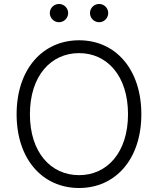

<svg xmlns="http://www.w3.org/2000/svg" viewBox="-20 -941 799 971"><path d="M379.9 9.8C564 9.8 694.8 -135.7 694.8 -363.3C694.8 -591.3 564 -737.3 379.9 -737.3C195.8 -737.3 64 -591.3 64 -363.3C64 -135.7 195.3 9.8 379.9 9.8ZM379.9 -55.2C236.8 -55.2 131.3 -170.4 131.3 -363.3C131.3 -557.6 237.8 -672.4 379.9 -672.4C521.5 -672.4 627.4 -557.6 627.4 -363.3C627.4 -169.9 521.5 -55.2 379.9 -55.2ZM481.4 -828.6C506.8 -828.6 527.3 -849.6 527.3 -875C527.3 -900.4 506.8 -920.9 481.4 -920.9C455.6 -920.9 435.1 -900.4 435.1 -875C435.1 -849.6 455.6 -828.6 481.4 -828.6ZM278.3 -828.6C303.7 -828.6 324.7 -849.6 324.7 -875C324.7 -900.4 303.7 -920.9 278.3 -920.9C252.9 -920.9 231.9 -900.4 231.9 -875C231.9 -849.6 252.9 -828.6 278.3 -828.6Z"/></svg>

Font: Raveo Light
Style: Regular
Weight: 300
Designer: Jakub Foglar, Rasmus Andersson (Inter)
Foundry: Jakubfoglar.com
Version: Version 1.100;Glyphs 3.2.3 (3260)